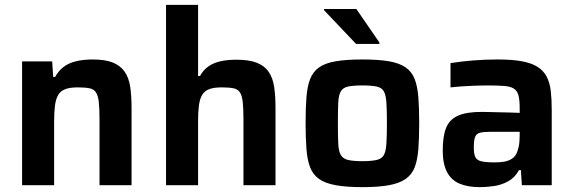

<svg xmlns="http://www.w3.org/2000/svg" viewBox="-20 -763 2365 791"><path d="M71 0V-510H195L199 -446H207Q221 -471 241.5 -487Q262 -503 292.5 -510.5Q323 -518 362 -518Q414 -518 445.5 -505Q477 -492 494 -467Q511 -442 516.5 -405Q522 -368 522 -319V0H390V-270Q390 -316 387 -343Q384 -370 375 -383Q366 -396 348 -399.5Q330 -403 300 -403Q268 -403 248.5 -395.5Q229 -388 219.5 -371.5Q210 -355 206.5 -328.5Q203 -302 203 -264V0Z M664 0V-743H796V-450H804Q817 -474 838 -489Q859 -504 888 -510.5Q917 -517 954 -517Q1006 -517 1038 -504.5Q1070 -492 1087 -467Q1104 -442 1109.5 -405Q1115 -368 1115 -319V0H983V-270Q983 -316 980 -343Q977 -370 968 -383Q959 -396 941 -399.5Q923 -403 893 -403Q861 -403 841.5 -395.5Q822 -388 812.5 -371.5Q803 -355 799.5 -328.5Q796 -302 796 -264V0Z M1473 8Q1407 8 1363 0Q1319 -8 1294 -26Q1269 -44 1257.5 -74Q1246 -104 1242.5 -149Q1239 -194 1239 -256Q1239 -318 1242.5 -362.5Q1246 -407 1257.5 -437Q1269 -467 1294 -485Q1319 -503 1363 -510.5Q1407 -518 1473 -518Q1539 -518 1582.5 -510.5Q1626 -503 1651.5 -485Q1677 -467 1688.5 -437Q1700 -407 1703.5 -362.5Q1707 -318 1707 -256Q1707 -194 1703.5 -149Q1700 -104 1688.5 -74Q1677 -44 1651.5 -26Q1626 -8 1582.5 0Q1539 8 1473 8ZM1473 -99Q1510 -99 1531.5 -104Q1553 -109 1561.5 -124.5Q1570 -140 1572 -172Q1574 -204 1574 -256Q1574 -308 1572 -339.5Q1570 -371 1561.5 -386.5Q1553 -402 1531.5 -406.5Q1510 -411 1473 -411Q1435 -411 1414 -406.5Q1393 -402 1384 -386.5Q1375 -371 1373.5 -339.5Q1372 -308 1372 -256Q1372 -204 1373.5 -172Q1375 -140 1384 -124.5Q1393 -109 1414 -104Q1435 -99 1473 -99ZM1447 -582 1315 -721V-726H1448L1543 -588V-582Z M1956 8Q1907 8 1873 -6.5Q1839 -21 1821.5 -54.5Q1804 -88 1804 -143Q1804 -202 1818 -236.5Q1832 -271 1867 -286.5Q1902 -302 1964 -302Q1974 -302 1992 -301.5Q2010 -301 2033 -300.5Q2056 -300 2079 -299.5Q2102 -299 2121 -298V-318Q2121 -351 2116 -370Q2111 -389 2097 -398Q2083 -407 2056 -409Q2029 -411 1986 -411Q1964 -411 1935 -410Q1906 -409 1879 -407Q1852 -405 1836 -403V-503Q1879 -510 1929 -514Q1979 -518 2030 -518Q2090 -518 2130.5 -510.5Q2171 -503 2195.5 -487Q2220 -471 2232.5 -446.5Q2245 -422 2249 -388.5Q2253 -355 2253 -312V0H2130L2126 -62H2118Q2101 -31 2073.5 -16Q2046 -1 2015.5 3.5Q1985 8 1956 8ZM2019 -94Q2041 -94 2057.5 -97Q2074 -100 2086.5 -107.5Q2099 -115 2106 -127Q2113 -140 2117 -159Q2121 -178 2121 -205V-220H2000Q1972 -220 1957 -216Q1942 -212 1937 -198Q1932 -184 1932 -156Q1932 -130 1938 -116.5Q1944 -103 1963 -98.5Q1982 -94 2019 -94Z"/></svg>

Font: Saira Thin SemiBold
Style: Regular
Weight: 600
Version: Version 1.101